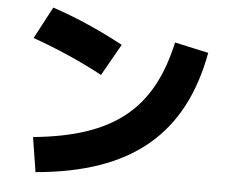

<svg xmlns="http://www.w3.org/2000/svg" viewBox="-53 -796 1044 885"><g transform="rotate(5 469.0 -353.5)"><path d="M117.2 -132.8 142.6 27.3C581.1 -10.7 817.4 -205.1 887.7 -589.8L731.4 -624C662.1 -309.6 486.3 -168.9 117.2 -132.8ZM404.3 -445.3 487.3 -591.8C379.9 -649.4 270.5 -698.2 158.2 -735.4L80.1 -587.9C190.4 -548.8 300.8 -501 404.3 -445.3Z"/></g></svg>

Font: Pretendard Black
Style: Regular
Weight: 900
Designer: Base glyphs from Inter by Rasmus Andersson; Hangeul glyphs from Noto Sans CJK(Source Han Sans) by Jang Soo-young and Kan
Foundry: Kil Hyung-jin
Version: Version 1.309;Glyphs 3.2 (3225)